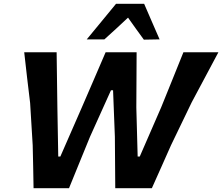

<svg xmlns="http://www.w3.org/2000/svg" viewBox="-20 -987 1166 1007"><path d="M156 0Q155 -53 154 -112.2Q153 -171.5 151.5 -225L138 -447Q130.5 -507.5 122.2 -578.8Q114 -650 107 -713H277Q278 -643.5 279 -566.5Q280 -489.5 281 -419.5L285.5 -166H296.5L410 -425.5Q438.5 -491.5 471.8 -568.5Q505 -645.5 534 -713H696.5Q696 -643.5 695.8 -568.5Q695.5 -493.5 695 -423.5L702 -166H713L825.5 -424.5Q853 -492.5 883.8 -568.5Q914.5 -644.5 942 -713H1125.5Q1091.5 -649.5 1054.2 -579.2Q1017 -509 985.5 -450.5L877 -225.5Q853 -171.5 826.2 -111.2Q799.5 -51 776.5 0H584.5Q584 -63 583.5 -134.8Q583 -206.5 582.5 -269.5L573 -513.5H562L452 -269.5Q426.5 -207 397 -135Q367.5 -63 342 0ZM734.5 -779Q714.5 -806.5 693.2 -835.8Q672 -865 651.5 -894.5Q621 -865.5 589.5 -836.8Q558 -808 527.5 -780.5H435Q474.5 -828 512.2 -874.2Q550 -920.5 588.5 -967H736Q756 -920.5 776.5 -873.5Q797 -826.5 817 -780.5Z"/></svg>

Font: Commissioner Loud SemiBold
Style: Italic
Weight: 600
Italic angle: -12°
Designer: Kostas Bartsokas
Foundry: Kostas Bartsokas
Version: Version 1.000; ttfautohint (v1.8.3)